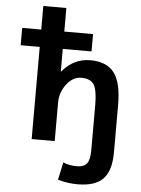

<svg xmlns="http://www.w3.org/2000/svg" viewBox="-63 -799 794 1078"><g transform="rotate(5 334.0 -260.0)"><path d="M29.3 -519.5V-617.2H136.7V-750H266.6V-617.2H428.7V-519.5H266.6V-392.6H268.6Q334 -469.7 426.3 -469.7Q518.6 -469.7 561 -414.6Q603.5 -359.4 603.5 -233.4V33.2Q603.5 137.7 558.6 184.1Q513.7 230.5 415 230.5Q360.4 230.5 303.7 214.8L325.2 115.2Q360.4 129.9 400.9 129.9Q441.4 129.9 458.5 108.9Q475.6 87.9 475.6 33.2V-219.7Q475.6 -306.6 455.6 -336.9Q435.5 -367.2 386.2 -367.2Q336.9 -367.2 301.8 -320.8Q266.6 -274.4 266.6 -216.8V0H136.7V-519.5Z"/></g></svg>

Font: GenEi M Gothic v2 Bold
Style: Regular
Weight: 700
Version: Version 2.0